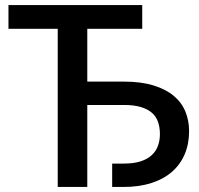

<svg xmlns="http://www.w3.org/2000/svg" viewBox="-20 -740 786 760"><path d="M470 -417Q538 -417 587 -402Q636 -387 667.5 -360.8Q699 -334.5 713.8 -298.5Q728.5 -262.5 728.5 -221Q728.5 -170.5 711.2 -129.8Q694 -89 660.8 -60Q627.5 -31 579.2 -15.5Q531 0 469.5 0H424V-92.5H469.5Q509 -92.5 536.2 -101.2Q563.5 -110 580.5 -125.8Q597.5 -141.5 605.2 -162.8Q613 -184 613 -209Q613 -236 605.5 -257.5Q598 -279 581 -293.8Q564 -308.5 536.8 -316.5Q509.5 -324.5 470 -324.5H325.5V0H208.5V-626H13.5V-720H543V-626H325.5V-417Z"/></svg>

Font: Lato SemiBold
Style: Regular
Weight: 600
Designer: Lukasz Dziedzic with Adam Twardoch and Botio Nikoltchev
Foundry: tyPoland Lukasz Dziedzic
Version: Version 2.015; 2015-08-06; http://www.latofonts.com/